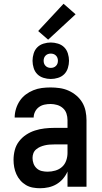

<svg xmlns="http://www.w3.org/2000/svg" viewBox="-20 -993 540 1021"><path d="M193 8Q174 8 154.5 4.5Q135 1 118 -9Q101 -19 88 -34Q75 -49 67 -67Q59 -85 55.5 -104Q52 -123 52 -143Q52 -169 58.5 -194.5Q65 -220 81 -241Q97 -262 119 -276.5Q141 -291 166 -299Q191 -307 217 -310Q243 -313 269 -313H339V-354Q339 -372 333.5 -389Q328 -406 314.5 -418Q301 -430 283.5 -435Q266 -440 249 -440Q232 -440 216 -436.5Q200 -433 187 -423.5Q174 -414 166.5 -399Q159 -384 159 -368Q159 -368 159 -368Q159 -368 159 -368H58Q58 -368 58 -368Q58 -368 58 -368Q58 -391 65 -414Q72 -437 85 -456.5Q98 -476 116.5 -490Q135 -504 157 -513Q179 -522 202 -525Q225 -528 249 -528Q273 -528 297.5 -524.5Q322 -521 344.5 -511Q367 -501 386 -485Q405 -469 417.5 -448Q430 -427 435 -402.5Q440 -378 440 -354V0H339V-81Q330 -60 315 -42.5Q300 -25 280.5 -13.5Q261 -2 238.5 3Q216 8 193 8ZM233 -80Q254 -80 274.5 -86Q295 -92 310 -105.5Q325 -119 332 -139Q339 -159 339 -180V-225H269Q256 -225 243 -224Q230 -223 217.5 -220Q205 -217 193.5 -212Q182 -207 172 -198.5Q162 -190 157.5 -178Q153 -166 153 -153Q153 -137 158.5 -122.5Q164 -108 175.5 -97.5Q187 -87 202.5 -83.5Q218 -80 233 -80ZM250 -573Q231 -573 211.5 -579Q192 -585 178.5 -598.5Q165 -612 159 -631.5Q153 -651 153 -670Q153 -689 159 -708.5Q165 -728 178.5 -741.5Q192 -755 211.5 -761Q231 -767 250 -767Q269 -767 288.5 -761Q308 -755 321.5 -741.5Q335 -728 341 -708.5Q347 -689 347 -670Q347 -651 341 -631.5Q335 -612 321.5 -598.5Q308 -585 288.5 -579Q269 -573 250 -573ZM250 -632Q258 -632 265 -634.5Q272 -637 277.5 -642.5Q283 -648 285.5 -655Q288 -662 288 -670Q288 -678 285.5 -685Q283 -692 277.5 -697.5Q272 -703 265 -705.5Q258 -708 250 -708Q242 -708 235 -705.5Q228 -703 222.5 -697.5Q217 -692 214.5 -685Q212 -678 212 -670Q212 -662 214.5 -655Q217 -648 222.5 -642.5Q228 -637 235 -634.5Q242 -632 250 -632ZM236 -782 183 -828 318 -973 382 -917Z"/></svg>

Font: Iosevka SS04 Semibold
Style: Regular
Weight: 600
Monospace: yes
Designer: Belleve Invis
Foundry: Belleve Invis
Version: Version 19.0.0; ttfautohint (v1.8.4)